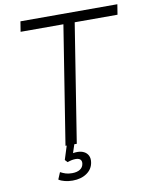

<svg xmlns="http://www.w3.org/2000/svg" viewBox="-96 -775 814 1038"><g transform="rotate(-10 310.5 -256.5)"><path d="M212 0 315 -649H80L89 -705H621L612 -649H377L274 0ZM218 192Q196 192 175.5 187Q155 182 142 173L158 135Q173 143 187.5 147.5Q202 152 222 152Q249 152 265.5 141.5Q282 131 285 111Q287 96 279 88Q271 80 253 80Q243 80 232.5 82Q222 84 208 89L195 75L225 -20H267L242 56L223 52Q234 48 246 46Q258 44 269 44Q290 44 305.5 52Q321 60 328.5 75Q336 90 333 111Q328 148 296.5 170Q265 192 218 192Z"/></g></svg>

Font: Nunito Sans 10pt SemiCondensed Light
Style: Italic
Weight: 300
Width: 4
Italic angle: -9°
Designer: Vernon Adams
Foundry: Vernon Adams
Version: Version 3.101;gftools[0.9.27]